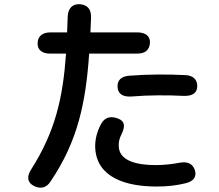

<svg xmlns="http://www.w3.org/2000/svg" viewBox="-20 -849 1040 913"><path d="M633 -695H410C411 -718 412 -742 413 -766C414 -805 396 -826 360 -829C325 -831 304 -810 302 -771C301 -745 300 -719 299 -695H220C182 -695 160 -677 159 -645C157 -613 179 -594 218 -594H294C279 -383 243 -224 128 -43C106 -9 110 19 141 35C173 51 201 45 221 13C350 -178 388 -361 404 -594H632C670 -594 691 -611 693 -645C695 -677 672 -695 633 -695ZM433 -141C443 -6 576 38 725 38C776 38 820 33 864 22C902 13 917 -11 906 -42C895 -72 870 -82 833 -75C796 -68 758 -64 719 -64C641 -64 550 -80 545 -149C543 -171 547 -190 558 -211C576 -248 574 -273 542 -285C509 -298 480 -293 462 -262C442 -226 430 -184 433 -141ZM539 -435C541 -403 563 -388 603 -390C687 -397 773 -397 856 -393C896 -392 918 -408 918 -440C918 -472 897 -491 859 -492C774 -496 685 -496 595 -489C557 -486 537 -468 539 -435Z"/></svg>

Font: 寒蝉团圆体 Round
Style: Regular
Weight: 500
Designer: 寒蝉字型
Version: Version 2.700;Glyphs 3.1.1 (3135)